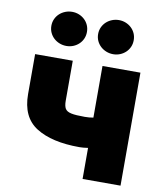

<svg xmlns="http://www.w3.org/2000/svg" viewBox="-86 -844 774 913"><g transform="rotate(10 301.0 -387.0)"><path d="M49.7 -545.5H231.5V-352.3Q231.5 -327.4 239 -314.6Q242.9 -308.2 249.8 -304Q256.7 -299.7 268.1 -297.2Q279.5 -294.7 295.6 -293.7Q311.8 -292.6 333.8 -292.6Q344.5 -292.6 354.8 -293.5Q365.1 -294.4 375 -296.2V-545.5H558.2V0H375V-149.9Q362.6 -148.1 352.3 -147.2Q342 -146.3 333.8 -146.3Q199.9 -146.3 124.6 -193.9Q49.7 -241.1 49.7 -352.3ZM328.1 -691.8Q328.1 -709.5 335 -724.6Q342 -739.7 353.9 -750.7Q365.8 -761.7 381.6 -767.9Q397.4 -774.1 414.8 -774.1Q432.2 -774.1 447.6 -767.9Q463.1 -761.7 474.8 -750.7Q486.5 -739.7 493.3 -724.6Q500 -709.5 500 -691.8Q500 -674 493.3 -658.9Q486.5 -643.8 474.8 -632.8Q463.1 -621.8 447.6 -615.6Q432.2 -609.4 414.8 -609.4Q397.4 -609.4 381.6 -615.6Q365.8 -621.8 353.9 -632.8Q342 -643.8 335 -658.9Q328.1 -674 328.1 -691.8ZM188.9 -774.1Q206.3 -774.1 221.8 -767.9Q237.2 -761.7 248.9 -750.7Q260.7 -739.7 267.4 -724.6Q274.1 -709.5 274.1 -691.8Q274.1 -674 267.4 -658.9Q260.7 -643.8 248.9 -632.8Q237.2 -621.8 221.8 -615.6Q206.3 -609.4 188.9 -609.4Q171.5 -609.4 155.7 -615.6Q139.9 -621.8 128 -632.8Q116.1 -643.8 109.2 -658.9Q102.3 -674 102.3 -691.8Q102.3 -709.5 109.2 -724.6Q116.1 -739.7 128 -750.7Q139.9 -761.7 155.7 -767.9Q171.5 -774.1 188.9 -774.1Z"/></g></svg>

Font: Inter P Black
Style: Regular
Weight: 900
Designer: Rasmus Andersson
Foundry: rsms
Version: Version 3.018;git-588b23468